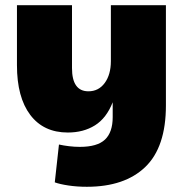

<svg xmlns="http://www.w3.org/2000/svg" viewBox="-20 -521 706 736"><path d="M313 195Q275 195 242 190Q209 185 190 178L206 33Q224 37 245 39.5Q266 42 286 42Q353 42 382.5 14Q412 -14 412 -72V-129Q388 -68 344 -40.5Q300 -13 240 -13Q147 -13 96 -80.5Q45 -148 45 -271V-501H256V-260Q256 -171 319 -171Q358 -171 381.5 -203Q405 -235 405 -287V-501H616V-117Q616 43 537 119Q458 195 313 195Z"/></svg>

Font: Paytone One
Style: Regular
Weight: 400
Designer: Vernon Adams
Foundry: Vernon Adams
Version: Version 1.002; ttfautohint (v1.8.4.7-5d5b);gftools[0.9.23]